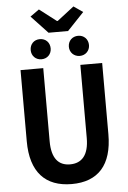

<svg xmlns="http://www.w3.org/2000/svg" viewBox="-71 -1199 842 1263"><g transform="rotate(-5 350.0 -567.5)"><path d="M176 -1107 285 -991H414L524 -1107L463 -1149L352 -1063H347L235 -1149ZM158 -887C158 -850 185 -821 224 -821C263 -821 290 -850 290 -887C290 -926 263 -954 224 -954C185 -954 158 -926 158 -887ZM410 -887C410 -850 438 -821 477 -821C515 -821 543 -850 543 -887C543 -926 515 -954 477 -954C438 -954 410 -926 410 -887ZM80 -292C80 -88 177 14 351 14C525 14 619 -88 619 -292V-762H475V-279C475 -167 429 -116 351 -116C274 -116 230 -167 230 -279V-762H80Z"/></g></svg>

Font: Kawkab Mono
Style: Bold
Weight: 700
Monospace: yes
Designer: Abdullah Arif
Foundry: Abdullah Arif
Version: Version 1.000;PS 000.500;hotconv 1.0.88;makeotf.lib2.5.64775